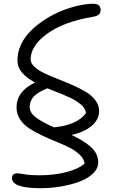

<svg xmlns="http://www.w3.org/2000/svg" viewBox="-20 -740 601 1009"><path d="M191.9 249Q43 249 43 195.8Q43 170.9 71.8 170.9Q79.6 170.9 109.9 176Q140.1 181.2 184.1 181.2Q263.7 181.2 328.4 164.6Q393.1 147.9 424.8 119.1Q420.9 94.2 398.9 73Q377 51.8 345.2 35.9Q313.5 20 275.9 4.6Q238.3 -10.7 201.7 -27.8Q165 -44.9 134.8 -64.5Q104.5 -84 85.7 -112.3Q66.9 -140.6 66.9 -174.8Q66.9 -260.3 164.1 -306.2Q120.1 -330.1 95.9 -358.4Q71.8 -386.7 71.8 -424.8Q71.8 -467.3 91.3 -507.6Q110.8 -547.9 143.3 -579.6Q175.8 -611.3 217.5 -638.2Q259.3 -665 303.7 -682.9Q348.1 -700.7 391.4 -710.4Q434.6 -720.2 470.2 -720.2Q508.8 -720.2 508.8 -687Q508.8 -671.9 498.5 -663.1Q488.3 -654.3 463.9 -650.9Q314.5 -625.5 227.8 -562.7Q141.1 -500 141.1 -428.2Q141.1 -407.7 160.9 -389.2Q180.7 -370.6 212.4 -355.5Q244.1 -340.3 282.5 -325.4Q320.8 -310.5 359.4 -293.7Q397.9 -276.9 429.7 -258.1Q461.4 -239.3 481.2 -213.1Q501 -187 501 -157.2Q501 -112.3 462.4 -79.1Q423.8 -45.9 356 -30.8Q387.2 -16.1 409.9 -2.4Q432.6 11.2 453.6 28.8Q474.6 46.4 485.4 67.6Q496.1 88.9 496.1 112.8Q496.1 145.5 468.5 172.1Q440.9 198.7 396.2 215.1Q351.6 231.4 298.8 240.2Q246.1 249 191.9 249ZM136.2 -178.2Q136.2 -147 168.7 -122.8Q201.2 -98.6 263.2 -70.8Q386.2 -82.5 432.1 -146Q430.2 -158.7 423.3 -170.4Q416.5 -182.1 403.3 -192.4Q390.1 -202.6 377.9 -210.7Q365.7 -218.8 344.2 -228.5Q322.8 -238.3 308.6 -244.1Q294.4 -250 268.3 -260.3Q242.2 -270.5 229 -275.9Q179.7 -256.3 158 -233.4Q136.2 -210.4 136.2 -178.2Z"/></svg>

Font: Shantell Sans Irregular Bouncy
Style: Regular
Weight: 300
Designer: Stephen Nixon, Anya Danilova, Shantell Martin
Foundry: Arrow Type
Version: Version 1.006;[9816181b4]